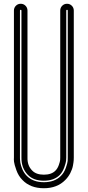

<svg xmlns="http://www.w3.org/2000/svg" viewBox="-20 -810 466 1020"><path d="M213 190Q141 190 99 146Q78 125 67 94Q56 63 54.5 49.5Q53 36 54 27V-754Q54 -769 64.5 -779.5Q75 -790 90 -790Q105 -790 115.5 -779.5Q126 -769 126 -754V28Q125 70 151 96Q172 118 213 118Q254 118 275 96Q286 85 292.5 66.5Q299 48 299.5 40Q300 32 300 27V-754Q300 -769 310.5 -779.5Q321 -790 336 -790Q351 -790 361.5 -779.5Q372 -769 372 -754V26Q372 32 371.5 41.5Q371 51 367.5 70Q364 89 353.5 109.5Q343 130 327 146Q284 190 213 190ZM86 -754V27Q86 29 86 31Q86 33 86.5 40Q87 47 88 54Q89 61 92 70.5Q95 80 98.5 88.5Q102 97 108 106.5Q114 116 122 124Q155 158 213 158Q271 158 304 124Q321 107 330 81Q339 55 339.5 44.5Q340 34 340 27V26V-754Q340 -758 336 -758Q332 -758 332 -754V27Q332 34 331 44.5Q330 55 321.5 79Q313 103 298 119Q267 150 213 150Q158 150 128 119Q93 83 94 27V-754Q94 -758 90 -758Q86 -758 86 -754Z"/></svg>

Font: Soda Fountain
Style: Inline
Weight: 400
Version: Version 1.0